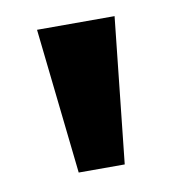

<svg xmlns="http://www.w3.org/2000/svg" viewBox="-46 -748 350 378"><g transform="rotate(-10 128.5 -559.5)"><path d="M83 -414 51 -705H206L175 -414Z"/></g></svg>

Font: Nunito Sans 6pt
Style: Bold
Weight: 700
Version: Version 3.101;gftools[0.9.27]